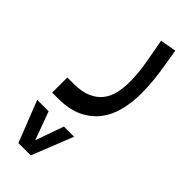

<svg xmlns="http://www.w3.org/2000/svg" viewBox="-347 -331 880 880"><g transform="rotate(45 93.0 109.0)"><path d="M-85 312H-11L39 448H40L88 312H154L74 513H-6ZM-60 142H-22Q31 142 65.5 127.5Q100 113 120.5 87.5Q141 62 149 27.5Q157 -7 157 -47Q157 -75 154 -105Q151 -135 146 -164L125 -281L203 -295L216 -216Q232 -124 232 -46Q232 12 219 64Q206 116 176 155Q146 194 97.5 217Q49 240 -22 240H-60Z"/></g></svg>

Font: IBM Plex Sans Arabic Text
Style: Regular
Weight: 450
Designer: Mike Abbink, Paul van der Laan, Pieter van Rosmalen, Wael Morcos, Khajak Apelian
Foundry: Bold Monday
Version: Version 1.2